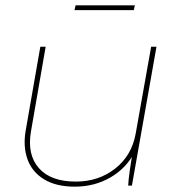

<svg xmlns="http://www.w3.org/2000/svg" viewBox="-20 -695 655 719"><path d="M76 -205 131 -520H151L96 -203Q81 -116 125.5 -65.5Q170 -15 264 -15Q349 -15 411 -63.5Q473 -112 488 -194L546 -520H566L474 0H460Q461 -21 466 -57Q471 -93 478 -135L484 -125Q453 -65 393.5 -30.5Q334 4 260 4Q190 4 145 -23.5Q100 -51 83 -98.5Q66 -146 76 -205ZM263 -675H485L481 -657H259Z"/></svg>

Font: Fixel Italic Variable 20240409 Display Thin
Style: Italic
Weight: 100
Italic angle: -10°
Designer: AlfaBravo + MacPaw
Foundry: Kyrylo Tkachov, Marchela Mozhyna, Serhii Makarenko, Maria Weinstein, Zakhar Kryvoshyya
Version: Version 1.211;Glyphs 3.2 (3225)